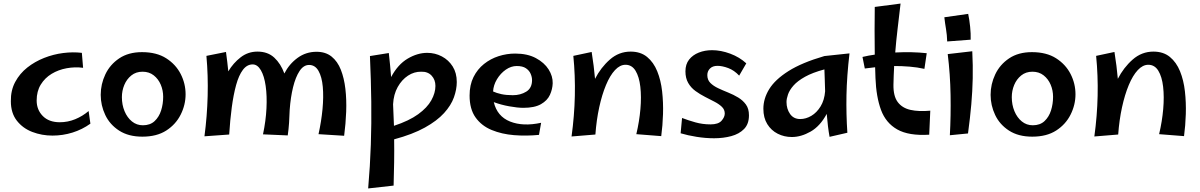

<svg xmlns="http://www.w3.org/2000/svg" viewBox="-20 -756 6742 1079"><path d="M275 6Q215 6 161.5 -14.5Q108 -35 74.5 -78Q41 -121 41 -187Q40 -248 65.5 -295.5Q91 -343 133.5 -376.5Q176 -410 228 -430.5Q280 -451 335 -458Q390 -465 440 -459L447 -375Q401 -381 354.5 -372.5Q308 -364 270 -341Q232 -318 209 -280.5Q186 -243 186 -191Q186 -139 220.5 -104Q255 -69 316 -69Q361 -69 402.5 -86Q444 -103 478 -132L488 -61Q442 -28 387.5 -11Q333 6 275 6Z M780 12Q702 12 649.5 -22Q597 -56 571.5 -110Q546 -164 546 -223Q546 -283 572 -338Q598 -393 650 -428Q702 -463 778 -463Q860 -463 914 -428.5Q968 -394 995.5 -340Q1023 -286 1023 -226Q1023 -167 995.5 -112Q968 -57 914.5 -22.5Q861 12 780 12ZM783 -52Q824 -52 849 -75.5Q874 -99 885.5 -135.5Q897 -172 897 -212Q897 -248 883.5 -280Q870 -312 844 -332.5Q818 -353 781 -353Q744 -353 718 -332Q692 -311 678.5 -278.5Q665 -246 665 -210Q665 -167 680 -131Q695 -95 721.5 -73.5Q748 -52 783 -52Z M1268 0 1129 10Q1144 -103 1147 -217Q1150 -331 1140 -442L1250 -464Q1258 -406 1263 -355Q1291 -402 1332.5 -434Q1374 -466 1427 -466Q1485 -466 1521.5 -432Q1558 -398 1578 -343Q1605 -396 1652 -430.5Q1699 -465 1759 -465Q1810 -465 1843.5 -438Q1877 -411 1895.5 -364Q1914 -317 1921 -256.5Q1928 -196 1925.5 -128.5Q1923 -61 1914 7L1770 -2Q1786 -74 1792.5 -143Q1799 -212 1794 -268Q1789 -324 1770 -357.5Q1751 -391 1717 -391Q1686 -391 1663.5 -357Q1641 -323 1627 -266Q1613 -209 1608 -139Q1607 -102 1604.5 -65.5Q1602 -29 1597 5L1458 -1Q1474 -77 1477.5 -147Q1481 -217 1473 -273Q1465 -329 1446 -361.5Q1427 -394 1400 -394Q1368 -394 1345 -363.5Q1322 -333 1307 -278.5Q1292 -224 1282.5 -152.5Q1273 -81 1268 0Z M2049 303Q2060 176 2064 57Q2068 -62 2066.5 -184Q2065 -306 2059 -441L2165 -458Q2173 -388 2178 -323Q2216 -394 2271 -426.5Q2326 -459 2381 -459Q2425 -459 2463 -439Q2501 -419 2524 -382.5Q2547 -346 2547 -295Q2547 -254 2531 -209Q2515 -164 2475.5 -120.5Q2436 -77 2367.5 -39Q2299 -1 2195 27Q2196 90 2195 154.5Q2194 219 2192 287ZM2348 -353Q2308 -354 2273 -331Q2238 -308 2215 -267Q2192 -226 2189 -170Q2192 -110 2194 -49Q2279 -77 2330 -114Q2381 -151 2404 -192.5Q2427 -234 2427 -273Q2427 -308 2405.5 -331Q2384 -354 2348 -353Z M3009 2Q2938 9 2869 3.5Q2800 -2 2743 -25.5Q2686 -49 2652.5 -96Q2619 -143 2619 -219Q2619 -279 2641 -323Q2663 -367 2700 -396.5Q2737 -426 2782.5 -440.5Q2828 -455 2875 -455Q2944 -455 2991.5 -429.5Q3039 -404 3063 -366Q3087 -328 3086 -288Q3085 -255 3070.5 -223Q3056 -191 3020 -170.5Q2984 -150 2921 -150Q2889 -150 2842 -158.5Q2795 -167 2755 -182Q2774 -102 2846.5 -73Q2919 -44 3021 -66ZM2884 -385Q2852 -385 2822.5 -364.5Q2793 -344 2773 -311Q2753 -278 2751 -242Q2770 -233 2797.5 -227Q2825 -221 2862 -221Q2905 -221 2937.5 -241Q2970 -261 2970 -306Q2970 -323 2962 -341.5Q2954 -360 2935.5 -372.5Q2917 -385 2884 -385Z M3326 0 3192 11Q3224 -221 3202 -442L3305 -464Q3318 -383 3324 -313Q3356 -376 3407 -421Q3458 -466 3524 -466Q3580 -466 3616.5 -436Q3653 -406 3673.5 -355.5Q3694 -305 3701 -242.5Q3708 -180 3706 -115Q3704 -50 3696 9L3556 -2Q3573 -74 3579 -143Q3585 -212 3578.5 -268.5Q3572 -325 3551.5 -358.5Q3531 -392 3495 -392Q3464 -392 3436 -362Q3408 -332 3385.5 -278Q3363 -224 3347.5 -153Q3332 -82 3326 0Z M3993 21Q3945 21 3895 13Q3845 5 3805 -7L3813 -93Q3847 -80 3887.5 -68.5Q3928 -57 3973 -57Q4017 -57 4035 -77.5Q4053 -98 4053 -118Q4053 -140 4037 -155.5Q4021 -171 3996 -184Q3971 -197 3942.5 -211.5Q3914 -226 3888.5 -244.5Q3863 -263 3847.5 -290Q3832 -317 3832 -355Q3832 -395 3852.5 -421Q3873 -447 3907 -460.5Q3941 -474 3982 -474Q4031 -474 4083.5 -454.5Q4136 -435 4174 -400L4134 -331Q4106 -361 4072.5 -373.5Q4039 -386 4012 -386Q3985 -386 3970 -371Q3955 -356 3955 -334Q3955 -307 3972 -290Q3989 -273 4015.5 -260.5Q4042 -248 4072 -236Q4102 -224 4128.5 -208Q4155 -192 4172 -168.5Q4189 -145 4189 -108Q4189 -59 4161.5 -31Q4134 -3 4089.5 9Q4045 21 3993 21Z M4430 14Q4387 14 4350.5 -4.5Q4314 -23 4292 -58.5Q4270 -94 4270 -145Q4270 -202 4303 -255.5Q4336 -309 4411 -356.5Q4486 -404 4613 -441L4754 -456Q4739 -328 4737 -221Q4735 -114 4742 -10L4642 13Q4637 -14 4633 -47Q4629 -80 4626 -116Q4589 -47 4535.5 -16.5Q4482 14 4430 14ZM4400 -183Q4400 -144 4420 -115.5Q4440 -87 4477 -87Q4509 -87 4539.5 -105Q4570 -123 4591.5 -158Q4613 -193 4617 -243Q4616 -278 4615 -309Q4614 -340 4613 -366Q4546 -348 4504 -324.5Q4462 -301 4439.5 -275.5Q4417 -250 4408.5 -225.5Q4400 -201 4400 -183Z M5202 1Q5087 8 5022.5 -28.5Q4958 -65 4931 -138.5Q4904 -212 4900 -317Q4899 -348 4898 -378Q4869 -375 4840 -371L4827 -436Q4860 -444 4896 -449Q4895 -520 4895 -585.5Q4895 -651 4896 -717L5041 -736Q5032 -659 5024 -591.5Q5016 -524 5011 -461Q5105 -466 5188 -457L5175 -369Q5135 -378 5092 -381.5Q5049 -385 5005 -385Q5002 -330 5001 -280Q5000 -216 5025 -182.5Q5050 -149 5096.5 -138.5Q5143 -128 5208 -134Z M5303 -523Q5302 -560 5296.5 -592Q5291 -624 5287 -659L5421 -678Q5428 -645 5432 -605.5Q5436 -566 5435 -533ZM5420 -6 5318 4Q5324 -105 5322 -222Q5320 -339 5306 -452L5444 -468Q5448 -387 5446.5 -315.5Q5445 -244 5438.5 -169.5Q5432 -95 5420 -6Z M5781 12Q5703 12 5650.5 -22Q5598 -56 5572.5 -110Q5547 -164 5547 -223Q5547 -283 5573 -338Q5599 -393 5651 -428Q5703 -463 5779 -463Q5861 -463 5915 -428.5Q5969 -394 5996.5 -340Q6024 -286 6024 -226Q6024 -167 5996.5 -112Q5969 -57 5915.5 -22.5Q5862 12 5781 12ZM5784 -52Q5825 -52 5850 -75.5Q5875 -99 5886.5 -135.5Q5898 -172 5898 -212Q5898 -248 5884.5 -280Q5871 -312 5845 -332.5Q5819 -353 5782 -353Q5745 -353 5719 -332Q5693 -311 5679.5 -278.5Q5666 -246 5666 -210Q5666 -167 5681 -131Q5696 -95 5722.5 -73.5Q5749 -52 5784 -52Z M6264 0 6130 11Q6162 -221 6140 -442L6243 -464Q6256 -383 6262 -313Q6294 -376 6345 -421Q6396 -466 6462 -466Q6518 -466 6554.5 -436Q6591 -406 6611.5 -355.5Q6632 -305 6639 -242.5Q6646 -180 6644 -115Q6642 -50 6634 9L6494 -2Q6511 -74 6517 -143Q6523 -212 6516.5 -268.5Q6510 -325 6489.5 -358.5Q6469 -392 6433 -392Q6402 -392 6374 -362Q6346 -332 6323.5 -278Q6301 -224 6285.5 -153Q6270 -82 6264 0Z"/></svg>

Font: Marhey
Style: Regular
Weight: 400
Designer: Nur Syamsi & Bustanul Arifin
Foundry: Namelatype
Version: Version 1.000; ttfautohint (v1.8.4.7-5d5b)